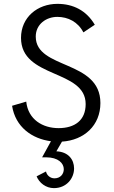

<svg xmlns="http://www.w3.org/2000/svg" viewBox="-20 -720 585 986"><path d="M495.6 -190.9C495.6 -414.1 163.6 -362.3 163.6 -532.2C163.6 -595.2 216.8 -633.3 274.4 -633.3C329.1 -633.3 380.4 -607.9 408.2 -553.7L466.8 -592.8C423.8 -666 356 -700.2 274.9 -700.2C172.4 -700.2 87.9 -631.3 87.9 -525.4C87.9 -315.9 419.9 -365.2 419.9 -185.5C419.9 -101.6 363.3 -62 280.8 -62C199.2 -62 124.5 -106 114.7 -198.2L42 -176.8C59.1 -67.4 144.5 -7.3 241.7 5.4L196.3 87.9H216.8C279.3 87.9 307.6 118.7 307.6 148.9C307.6 174.3 289.6 195.8 259.8 195.8C236.8 195.8 219.7 178.7 216.3 160.6L168 185.5C181.2 218.8 215.3 246.1 256.8 246.1C321.8 246.1 360.4 195.8 360.4 145C360.4 99.6 331.1 59.6 269.5 57.1L298.3 7.3C412.1 0 495.6 -75.7 495.6 -190.9Z"/></svg>

Font: HK Grotesk
Style: Regular
Weight: 400
Designer: Alfredo Marco Pradil and Stefan Peev
Foundry: Hanken Design Co.
Version: Version 1.045;PS 001.045;hotconv 1.0.88;makeotf.lib2.5.64775